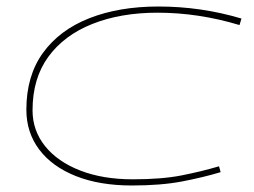

<svg xmlns="http://www.w3.org/2000/svg" viewBox="-20 -560 782 590"><path d="M385 10Q286 10 213 -19Q140 -48 100.5 -100.5Q61 -153 61 -223Q61 -327 112 -397.5Q163 -468 254.5 -504Q346 -540 467 -540Q598 -540 722 -503L716 -483Q590 -521 464 -521Q351 -521 264 -486.5Q177 -452 128.5 -385.5Q80 -319 80 -221Q80 -159 118.5 -111Q157 -63 226.5 -36Q296 -9 388 -9Q477 -9 538 -21Q599 -33 653 -49L658 -31Q605 -15 540 -2.5Q475 10 385 10Z"/></svg>

Font: Georama Extra Expanded Thin
Style: Italic
Weight: 100
Width: 8
Italic angle: -9°
Designer: Jean-Baptiste Levee
Foundry: Production Type
Version: Version 1.000